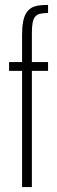

<svg xmlns="http://www.w3.org/2000/svg" viewBox="-20 -763 232 783"><path d="M70 0V-474H17V-510H70V-620Q70 -651 74 -673Q78 -695 86.5 -709Q95 -723 107.5 -730.5Q120 -738 137 -740.5Q154 -743 176 -743V-710Q157 -710 144 -707Q131 -704 123.5 -695Q116 -686 113 -670Q110 -654 110 -628V-510H176V-474H110V0Z"/></svg>

Font: Saira UltraCondensed ExtraLight
Style: Regular
Weight: 250
Width: 1
Designer: Hector Gatti with collaboration of the Omnibus-Type team
Foundry: Omnibus-Type
Version: Version 1.101